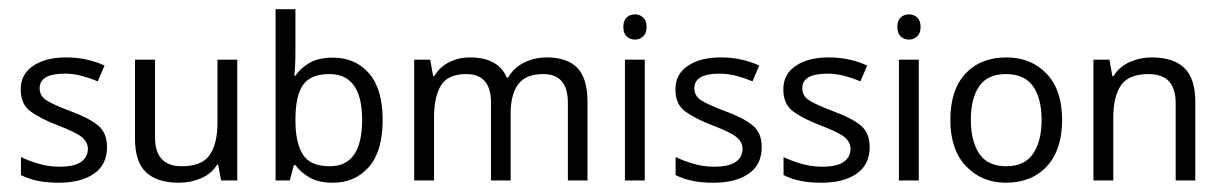

<svg xmlns="http://www.w3.org/2000/svg" viewBox="-20 -391 2649 416"><path d="M211.9 -72.3Q211.9 -34.2 183.6 -14.6Q155.3 4.9 107.4 4.9Q80.1 4.9 60.3 0.5Q40.5 -3.9 25.4 -11.7V-50.8Q41 -43 63.2 -36.4Q85.4 -29.8 108.4 -29.8Q141.1 -29.8 155.8 -40.3Q170.4 -50.8 170.4 -68.4Q170.4 -83 157.5 -93.8Q144.5 -104.5 106 -119.1Q67.9 -133.8 46.4 -149.4Q24.9 -165 24.9 -197.3Q24.9 -230.5 52 -248.5Q79.1 -266.6 123 -266.6Q147 -266.6 167.7 -262Q188.5 -257.3 206.5 -249L191.9 -214.8Q175.3 -221.7 157.2 -226.6Q139.2 -231.4 120.1 -231.4Q65.9 -231.4 65.9 -199.7Q65.9 -183.1 80.8 -173.6Q95.7 -164.1 133.3 -149.9Q170.9 -136.2 191.4 -120.1Q211.9 -104 211.9 -72.3Z M494.1 -261.7V0H459L452.6 -34.7H450.7Q438 -14.2 415.5 -4.6Q393.1 4.9 367.7 4.9Q320.3 4.9 296.4 -17.8Q272.5 -40.5 272.5 -90.3V-261.7H315.9V-93.3Q315.9 -30.8 374 -30.8Q417.5 -30.8 434.3 -55.2Q451.2 -79.6 451.2 -125.5V-261.7Z M620.1 -280.8Q620.1 -264.2 619.4 -249.8Q618.7 -235.4 617.7 -227.1H620.1Q631.3 -243.7 650.9 -254.9Q670.4 -266.1 701.2 -266.1Q750 -266.1 779.5 -232.2Q809.1 -198.2 809.1 -130.9Q809.1 -63.5 779.3 -29.3Q749.5 4.9 701.2 4.9Q670.4 4.9 650.9 -6.3Q631.3 -17.6 620.1 -33.2H616.7L607.9 0H577.1V-371.1H620.1ZM693.8 -230.5Q652.3 -230.5 636.2 -206.5Q620.1 -182.6 620.1 -132.3V-130.4Q620.1 -82 636 -56.4Q651.9 -30.8 694.8 -30.8Q764.6 -30.8 764.6 -131.3Q764.6 -230.5 693.8 -230.5Z M1164.6 -266.6Q1209 -266.6 1231 -243.9Q1252.9 -221.2 1252.9 -170.4V0H1210.4V-168.5Q1210.4 -230.5 1157.2 -230.5Q1119.1 -230.5 1102.8 -208.5Q1086.4 -186.5 1086.4 -144.5V0H1043.9V-168.5Q1043.9 -230.5 990.2 -230.5Q950.7 -230.5 935.5 -206.1Q920.4 -181.6 920.4 -135.7V0H877.4V-261.7H912.1L918.5 -226.1H920.9Q933.1 -246.6 953.9 -256.6Q974.6 -266.6 998 -266.6Q1059.6 -266.6 1078.1 -222.7H1080.6Q1093.8 -245.1 1116.5 -255.9Q1139.2 -266.6 1164.6 -266.6Z M1356 -359.9Q1365.7 -359.9 1373.3 -353.3Q1380.9 -346.7 1380.9 -332.5Q1380.9 -318.8 1373.3 -312Q1365.7 -305.2 1356 -305.2Q1345.2 -305.2 1337.9 -312Q1330.6 -318.8 1330.6 -332.5Q1330.6 -346.7 1337.9 -353.3Q1345.2 -359.9 1356 -359.9ZM1377 -261.7V0H1334V-261.7Z M1630.4 -72.3Q1630.4 -34.2 1602.1 -14.6Q1573.7 4.9 1525.9 4.9Q1498.5 4.9 1478.8 0.5Q1459 -3.9 1443.8 -11.7V-50.8Q1459.5 -43 1481.7 -36.4Q1503.9 -29.8 1526.9 -29.8Q1559.6 -29.8 1574.2 -40.3Q1588.9 -50.8 1588.9 -68.4Q1588.9 -83 1575.9 -93.8Q1563 -104.5 1524.4 -119.1Q1486.3 -133.8 1464.8 -149.4Q1443.4 -165 1443.4 -197.3Q1443.4 -230.5 1470.5 -248.5Q1497.6 -266.6 1541.5 -266.6Q1565.4 -266.6 1586.2 -262Q1606.9 -257.3 1625 -249L1610.4 -214.8Q1593.8 -221.7 1575.7 -226.6Q1557.6 -231.4 1538.6 -231.4Q1484.4 -231.4 1484.4 -199.7Q1484.4 -183.1 1499.3 -173.6Q1514.2 -164.1 1551.8 -149.9Q1589.4 -136.2 1609.9 -120.1Q1630.4 -104 1630.4 -72.3Z M1864.3 -72.3Q1864.3 -34.2 1835.9 -14.6Q1807.6 4.9 1759.8 4.9Q1732.4 4.9 1712.6 0.5Q1692.9 -3.9 1677.7 -11.7V-50.8Q1693.4 -43 1715.6 -36.4Q1737.8 -29.8 1760.7 -29.8Q1793.5 -29.8 1808.1 -40.3Q1822.8 -50.8 1822.8 -68.4Q1822.8 -83 1809.8 -93.8Q1796.9 -104.5 1758.3 -119.1Q1720.2 -133.8 1698.7 -149.4Q1677.2 -165 1677.2 -197.3Q1677.2 -230.5 1704.3 -248.5Q1731.4 -266.6 1775.4 -266.6Q1799.3 -266.6 1820.1 -262Q1840.8 -257.3 1858.9 -249L1844.2 -214.8Q1827.6 -221.7 1809.6 -226.6Q1791.5 -231.4 1772.5 -231.4Q1718.3 -231.4 1718.3 -199.7Q1718.3 -183.1 1733.2 -173.6Q1748 -164.1 1785.6 -149.9Q1823.2 -136.2 1843.8 -120.1Q1864.3 -104 1864.3 -72.3Z M1949.7 -359.9Q1959.5 -359.9 1967 -353.3Q1974.6 -346.7 1974.6 -332.5Q1974.6 -318.8 1967 -312Q1959.5 -305.2 1949.7 -305.2Q1939 -305.2 1931.6 -312Q1924.3 -318.8 1924.3 -332.5Q1924.3 -346.7 1931.6 -353.3Q1939 -359.9 1949.7 -359.9ZM1970.7 -261.7V0H1927.7V-261.7Z M2281.2 -131.3Q2281.2 -66.4 2248.3 -30.8Q2215.3 4.9 2159.2 4.9Q2107.4 4.9 2073.2 -30.8Q2039.1 -66.4 2039.1 -131.3Q2039.1 -196.3 2071.8 -231.4Q2104.5 -266.6 2160.6 -266.6Q2213.9 -266.6 2247.6 -231.4Q2281.2 -196.3 2281.2 -131.3ZM2083.5 -131.3Q2083.5 -85 2101.8 -57.9Q2120.1 -30.8 2160.2 -30.8Q2199.7 -30.8 2218.3 -57.9Q2236.8 -85 2236.8 -131.3Q2236.8 -177.7 2218.3 -204.1Q2199.7 -230.5 2159.7 -230.5Q2119.6 -230.5 2101.6 -204.1Q2083.5 -177.7 2083.5 -131.3Z M2475.1 -266.6Q2522 -266.6 2545.9 -243.9Q2569.8 -221.2 2569.8 -170.4V0H2527.3V-167.5Q2527.3 -230.5 2468.8 -230.5Q2425.3 -230.5 2408.7 -206.1Q2392.1 -181.6 2392.1 -135.7V0H2349.1V-261.7H2383.8L2390.1 -226.1H2392.6Q2405.3 -246.6 2427.7 -256.6Q2450.2 -266.6 2475.1 -266.6Z"/></svg>

Font: NotoSansOldHungarianUI
Style: Regular
Weight: 400
Designer: Monotype Design Team
Foundry: Monotype Imaging Inc.
Version: Version 1001.000; ttfautohint (v1.8.4.7-5d5b)